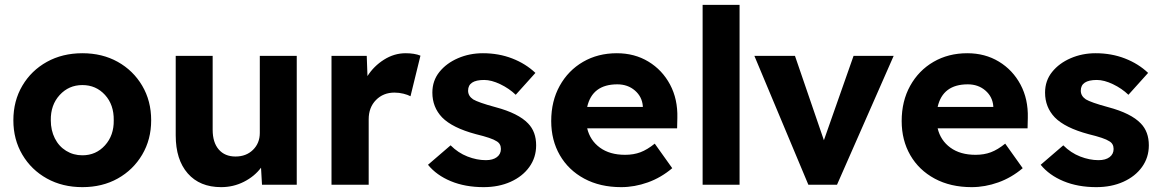

<svg xmlns="http://www.w3.org/2000/svg" viewBox="-20 -760 4774 790"><path d="M319 10Q237 10 173 -25.5Q109 -61 72 -123.5Q35 -186 35 -265Q35 -345 72 -407.5Q109 -470 173 -505.5Q237 -541 319 -541Q401 -541 464.5 -505.5Q528 -470 565 -407.5Q602 -345 602 -265Q602 -186 565 -123.5Q528 -61 464.5 -25.5Q401 10 319 10ZM319 -121Q375 -121 412 -162Q449 -203 448 -265Q449 -329 412 -369.5Q375 -410 319 -410Q263 -410 225.5 -369Q188 -328 189 -265Q189 -224 205.5 -191Q222 -158 252 -139.5Q282 -121 319 -121Z M890 10Q802 10 752.5 -46.5Q703 -103 703 -203V-530H855V-226Q855 -174 880 -145Q905 -116 949 -116Q993 -116 1021 -143.5Q1049 -171 1049 -213V-530H1201V0H1058L1054 -70Q1027 -34 983.5 -12Q940 10 890 10Z M1344 0V-530H1489L1492 -447Q1518 -488 1560 -514.5Q1602 -541 1649 -541Q1667 -541 1682.5 -538.5Q1698 -536 1710 -531L1669 -364Q1658 -370 1640 -374.5Q1622 -379 1603 -379Q1557 -379 1527 -348.5Q1497 -318 1497 -269V0Z M1970 10Q1894 10 1835 -14.5Q1776 -39 1741 -82L1834 -162Q1865 -131 1903.5 -116Q1942 -101 1979 -101Q2008 -101 2024.5 -113.5Q2041 -126 2041 -147Q2041 -169 2023 -179Q2004 -192 1938 -208Q1841 -234 1799 -277Q1759 -319 1759 -379Q1759 -428 1788 -464Q1817 -500 1864.5 -520.5Q1912 -541 1967 -541Q2032 -541 2087.5 -519.5Q2143 -498 2183 -460L2102 -370Q2075 -396 2038.5 -413.5Q2002 -431 1972 -431Q1906 -431 1906 -387Q1906 -365 1927 -351Q1937 -345 1959.5 -337Q1982 -329 2019 -319Q2113 -294 2153 -252Q2186 -218 2186 -162Q2186 -112 2158 -73Q2130 -34 2081 -12Q2032 10 1970 10Z M2536 10Q2449 10 2384 -25Q2319 -60 2283.5 -121.5Q2248 -183 2248 -262Q2248 -344 2283 -407Q2318 -470 2379 -505.5Q2440 -541 2518 -541Q2591 -541 2648 -506.5Q2705 -472 2737 -412Q2769 -352 2767 -275L2766 -232H2396Q2408 -182 2448.5 -152.5Q2489 -123 2552 -123Q2587 -123 2615 -133.5Q2643 -144 2674 -169L2746 -68Q2700 -29 2645.5 -9.5Q2591 10 2536 10ZM2520 -413Q2417 -413 2396 -320H2625V-323Q2622 -362 2592.5 -387.5Q2563 -413 2520 -413Z M2871 0V-740H3023V0Z M3306 0 3084 -530H3251L3370 -183L3492 -530H3657L3424 0Z M3978 10Q3891 10 3826 -25Q3761 -60 3725.5 -121.5Q3690 -183 3690 -262Q3690 -344 3725 -407Q3760 -470 3821 -505.5Q3882 -541 3960 -541Q4033 -541 4090 -506.5Q4147 -472 4179 -412Q4211 -352 4209 -275L4208 -232H3838Q3850 -182 3890.5 -152.5Q3931 -123 3994 -123Q4029 -123 4057 -133.5Q4085 -144 4116 -169L4188 -68Q4142 -29 4087.5 -9.5Q4033 10 3978 10ZM3962 -413Q3859 -413 3838 -320H4067V-323Q4064 -362 4034.5 -387.5Q4005 -413 3962 -413Z M4491 10Q4415 10 4356 -14.5Q4297 -39 4262 -82L4355 -162Q4386 -131 4424.5 -116Q4463 -101 4500 -101Q4529 -101 4545.5 -113.5Q4562 -126 4562 -147Q4562 -169 4544 -179Q4525 -192 4459 -208Q4362 -234 4320 -277Q4280 -319 4280 -379Q4280 -428 4309 -464Q4338 -500 4385.5 -520.5Q4433 -541 4488 -541Q4553 -541 4608.5 -519.5Q4664 -498 4704 -460L4623 -370Q4596 -396 4559.5 -413.5Q4523 -431 4493 -431Q4427 -431 4427 -387Q4427 -365 4448 -351Q4458 -345 4480.5 -337Q4503 -329 4540 -319Q4634 -294 4674 -252Q4707 -218 4707 -162Q4707 -112 4679 -73Q4651 -34 4602 -12Q4553 10 4491 10Z"/></svg>

Font: Readex Pro bold
Style: Bold
Weight: 700
Designer: Bonnie Shaver-Troup, Thomas Jockin
Foundry: Lexend
Version: Version 1.200; ttfautohint (v1.8.3)